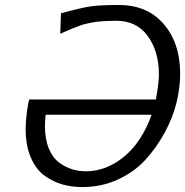

<svg xmlns="http://www.w3.org/2000/svg" viewBox="-20 -736 750 778"><path d="M84 -212.9Q84 -237.8 87.4 -267.8Q90.8 -297.9 94.2 -315.9L98.1 -333H611.8Q624 -401.9 624 -434.1Q624 -526.9 579.1 -589.4Q534.2 -651.9 450.2 -651.9Q429.2 -651.9 410.2 -650.9Q391.1 -649.9 377 -648.4Q362.8 -647 346.9 -643.6Q331.1 -640.1 322.5 -638.2Q314 -636.2 297.4 -629.6Q280.8 -623 274.9 -621.1Q269 -619.1 250 -610.6Q231 -602.1 224.1 -599.1L227.1 -682.1Q310.1 -705.1 349.1 -710.4Q388.2 -715.8 457 -715.8H461.9Q566.9 -715.8 630.9 -651.9Q710 -572.8 710 -436Q710 -380.9 695.1 -319.8Q680.2 -258.8 647 -198Q613.8 -137.2 568.8 -88.1Q523.9 -39.1 457.5 -8.5Q391.1 22 314 22Q271 22 233.4 11.5Q195.8 1 160.9 -23.9Q126 -48.8 105 -97.4Q84 -146 84 -212.9ZM162.1 -226.1Q162.1 -172.9 177.5 -135Q192.9 -97.2 218.5 -78.1Q244.1 -59.1 271 -50.5Q297.9 -42 328.1 -42Q411.1 -42 483.2 -101.6Q555.2 -161.1 594.2 -271H165Q162.1 -248 162.1 -226.1Z"/></svg>

Font: CMU Sans Serif
Style: Oblique
Weight: 500
Italic angle: -12°
Version: Version 0.7.0